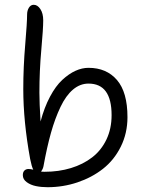

<svg xmlns="http://www.w3.org/2000/svg" viewBox="-20 -779 618 809"><path d="M180.2 9.8Q153.8 9.8 131.3 5.1Q108.9 0.5 92.5 -11.5Q76.2 -23.4 76.2 -41Q76.2 -53.7 82.8 -60.3Q89.4 -66.9 100.1 -66.9Q109.9 -66.9 120.1 -64Q113.3 -77.6 106.9 -109.9Q78.1 -268.1 78.1 -403.8Q78.1 -496.1 86.2 -590.3Q94.2 -684.6 94.2 -717.8Q94.2 -734.4 101.8 -746.6Q109.4 -758.8 122.1 -758.8Q138.2 -758.8 150.1 -740.7Q162.1 -722.7 162.1 -692.9Q162.1 -658.7 154.1 -569.6Q146 -480.5 146 -388.2Q146 -345.2 150.9 -267.1Q166.5 -326.2 190.7 -371.6Q214.8 -417 242.7 -442.6Q270.5 -468.3 298.1 -480.7Q325.7 -493.2 353 -493.2Q428.7 -493.2 472.9 -441.9Q517.1 -390.6 517.1 -285.2Q517.1 -217.8 489 -161.1Q460.9 -104.5 413.8 -67.6Q366.7 -30.8 306.2 -10.5Q245.6 9.8 180.2 9.8ZM163.1 -78.1Q160.6 -65.9 152.8 -56.2Q157.7 -55.2 168 -55.2Q227.5 -55.2 278.8 -70.8Q330.1 -86.4 368.4 -116Q406.7 -145.5 428.5 -191.2Q450.2 -236.8 450.2 -293.9Q450.2 -426.8 353 -426.8Q317.4 -426.8 287.6 -401.6Q257.8 -376.5 234.9 -328.4Q211.9 -280.3 194.8 -219.5Q177.7 -158.7 163.1 -78.1Z"/></svg>

Font: Shantell Sans Normal
Style: Regular
Weight: 300
Designer: Stephen Nixon, Anya Danilova, Shantell Martin
Foundry: Arrow Type
Version: Version 1.006;[559af2be0]